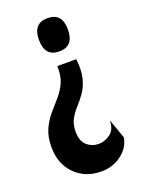

<svg xmlns="http://www.w3.org/2000/svg" viewBox="-133 -603 599 809"><g transform="rotate(-20 167.0 -198.5)"><path d="M240 -337Q246 -285 237 -250.5Q228 -216 211.5 -192.5Q195 -169 176.5 -149Q158 -129 145.5 -106Q133 -83 133 -50Q133 -8 155.5 11.5Q178 31 208 31Q234 31 259 13.5Q284 -4 285 -46L316 41Q308 86 269 115Q230 144 179 144Q107 144 61 97.5Q15 51 15 -24Q15 -71 30 -103.5Q45 -136 66.5 -161Q88 -186 109.5 -210.5Q131 -235 144 -265Q157 -295 155 -337ZM185 -541Q250 -541 250 -467Q250 -392 185 -392Q120 -392 120 -467Q120 -541 185 -541Z"/></g></svg>

Font: Bricolage Grotesque 10pt Condensed SemiBold
Style: Regular
Weight: 600
Width: 3
Designer: Mathieu Triay
Foundry: Atelier Triay
Version: Version 1.000; ttfautohint (v1.8.4.7-5d5b);gftools[0.9.32]